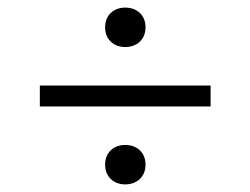

<svg xmlns="http://www.w3.org/2000/svg" viewBox="-20 -576 660 506"><path d="M310 -90C340 -90 363.5 -109.5 363.5 -142C363.5 -175 340 -194 310 -194C280.5 -194 257 -175 257 -142C257 -109.5 280.5 -90 310 -90ZM85 -295.5H535V-350.5H85ZM257 -504C257 -471.5 280.5 -452 310 -452C340 -452 363.5 -471.5 363.5 -504C363.5 -537 340 -556 310 -556C280.5 -556 257 -537 257 -504Z"/></svg>

Font: Monaspace Argon ExtraLight
Style: Regular
Weight: 200
Designer: Riley Cran & the Lettermatic Team
Foundry: Lettermatic
Version: Version 1.000 (Monaspace Argon)